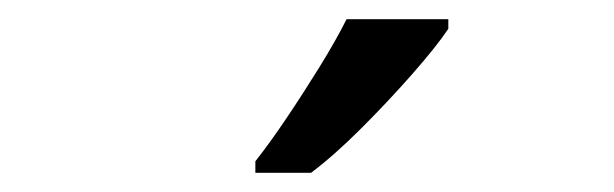

<svg xmlns="http://www.w3.org/2000/svg" viewBox="-20 -786 640 200"><path d="M246 -618Q261 -637 278.5 -663Q296 -689 313 -716.5Q330 -744 341 -766H447V-756Q435 -738 410 -709.5Q385 -681 356.5 -652.5Q328 -624 304 -606H246Z"/></svg>

Font: Noto Sans Mono
Style: Regular
Weight: 400
Designer: Monotype Design Team
Foundry: Monotype Imaging Inc.
Version: Version 2.014